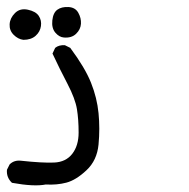

<svg xmlns="http://www.w3.org/2000/svg" viewBox="-32 -374 552 560"><path d="M101.6 164.1Q67.4 170.9 2.9 159.2Q-13.7 143.6 -11.7 121.1L-3.9 105.5Q8.8 92.8 28.3 94.7Q91.8 101.6 126 100.1Q160.2 98.6 178.7 74.7Q197.3 50.8 197.3 12.7Q197.3 -25.4 192.4 -55.7Q187.5 -85.9 164.6 -129.9Q141.6 -173.8 121.1 -217.8L128.9 -234.4Q139.6 -243.2 157.2 -242.2L172.9 -234.4Q215.8 -176.8 233.4 -132.8Q251 -88.9 255.4 -43.9Q259.8 1 255.4 47.4Q251 93.8 220.2 122.6Q189.5 151.4 161.6 158.7Q133.8 166 101.6 164.1ZM36.1 -257.8Q20.5 -259.8 7.8 -272.5Q-4.9 -285.2 -3.9 -303.2Q-2.9 -321.3 11.7 -335.9Q26.4 -350.6 49.3 -345.7Q72.3 -340.8 81.1 -327.6Q89.8 -314.5 87.4 -297.9Q85 -281.2 71.8 -269.5Q58.6 -257.8 36.1 -257.8ZM154.3 -264.6Q140.6 -265.6 129.4 -278.8Q118.2 -292 120.6 -314.5Q123 -336.9 135.3 -345.7Q147.5 -354.5 167.5 -353.5Q187.5 -352.5 196.3 -336.9Q205.1 -321.3 204.1 -304.7Q203.1 -288.1 189.9 -275.4Q176.8 -262.7 154.3 -264.6Z"/></svg>

Font: JasonHandwriting4
Style: Regular
Weight: 400
Version: Version 1.01.21